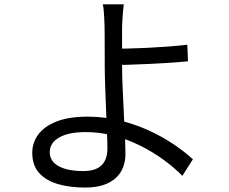

<svg xmlns="http://www.w3.org/2000/svg" viewBox="-20 -805 1040 871"><path d="M541.5 -785.4Q540.1 -774.9 538.4 -757Q536.7 -739.2 535.5 -720.2Q534.3 -701.1 533.9 -685.8Q533.5 -651.9 533.7 -602.9Q533.9 -553.9 533.9 -502.5Q533.9 -461.7 536.3 -407.4Q538.7 -353 541.5 -295.8Q544.3 -238.6 546.6 -188.5Q549 -138.5 549 -105.6Q549 -74.9 539 -47.7Q529 -20.5 507.4 0.5Q485.7 21.5 450.8 33.7Q415.9 45.8 366 45.8Q297.3 45.8 242.9 30.1Q188.5 14.3 157.4 -20.5Q126.3 -55.2 126.3 -111.8Q126.3 -157.2 153.1 -194.2Q180 -231.3 235.8 -253.5Q291.7 -275.8 377.8 -275.8Q452.1 -275.8 521.5 -259Q590.9 -242.2 652.6 -214.2Q714.3 -186.3 765.7 -151.8Q817.1 -117.3 855.1 -82.5L807.2 -7.4Q770.2 -45.1 721.7 -80.4Q673.1 -115.8 616.2 -144.2Q559.3 -172.7 496.4 -189.2Q433.5 -205.8 368.2 -205.8Q290.3 -205.8 248 -181Q205.6 -156.3 205.6 -114.9Q205.6 -73.6 245.9 -51.3Q286.2 -29 358.3 -29Q413.2 -29 440.2 -54.7Q467.2 -80.4 467.2 -132.4Q467.2 -159.8 465.2 -206.3Q463.2 -252.8 461.2 -306.9Q459.2 -361 457.2 -412.6Q455.2 -464.2 455.2 -502.5Q455.2 -531.7 455 -565.9Q454.8 -600.1 454.8 -632.5Q454.8 -664.8 454.4 -685.8Q454 -704.5 452.8 -723.7Q451.6 -742.9 450.3 -759.6Q448.9 -776.3 446.1 -785.4ZM489.5 -583.9Q515 -583.9 556 -584.7Q597 -585.5 644.8 -587.8Q692.5 -590.1 740.9 -593.7Q789.2 -597.4 829.8 -602L832.7 -526.9Q792.1 -522.9 743.7 -519.8Q695.3 -516.7 647.3 -514.6Q599.4 -512.4 557.9 -511.1Q516.4 -509.8 489.9 -509.8Z"/></svg>

Font: Noto Sans KR Thin
Style: Regular
Weight: 100
Designer: Ryoko NISHIZUKA 西塚涼子 (kana, bopomofo & ideographs); Paul D. Hunt (Latin, Greek & Cyrillic); Sandoll Communications 산돌커뮤니
Foundry: Adobe
Version: Version 2.004-H2;hotconv 1.0.118;makeotfexe 2.5.65603